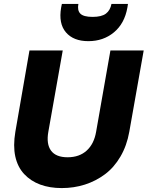

<svg xmlns="http://www.w3.org/2000/svg" viewBox="-20 -962 760 989"><path d="M59.1 -283.2 131.8 -702.1H303.2L229 -283.2Q217.8 -220.2 242.9 -186Q268.1 -151.9 328.1 -151.9Q388.7 -151.9 426.5 -186.3Q464.4 -220.7 475.1 -283.2L548.8 -702.1H720.2L646 -283.2Q633.3 -211.4 600.3 -155.3Q567.4 -99.1 520.5 -64.2Q473.6 -29.3 417.2 -11.2Q360.8 6.8 297.9 6.8Q236.3 6.8 187.3 -11.2Q138.2 -29.3 104.5 -65.4Q70.8 -101.6 58.8 -156Q46.9 -210.4 59.1 -283.2ZM636.2 -922.9Q621.6 -840.8 566.9 -795.4Q512.2 -750 435.1 -750Q358.4 -750 319.6 -795.4Q280.8 -840.8 294.9 -922.9L298.8 -941.9H383.8Q377.4 -908.7 393.8 -891.8Q410.2 -875 457 -875Q503.4 -875 525.6 -891.8Q547.9 -908.7 554.2 -941.9H639.2Z"/></svg>

Font: Poppins
Style: Bold Italic
Weight: 700
Italic angle: -10°
Designer: Ninad Kale (Devanagari), Jonny Pinhorn (Latin)
Foundry: Indian Type Foundry
Version: Version 3.200;PS 1.000;hotconv 16.6.54;makeotf.lib2.5.65590